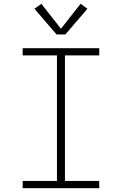

<svg xmlns="http://www.w3.org/2000/svg" viewBox="-20 -988 640 1008"><path d="M99 0V-38H279V-697H99V-735H501V-697H321V-38H501V0ZM277 -807 161 -942 197 -968 300 -837 403 -968 439 -942 323 -807Z"/></svg>

Font: Iosevka Curly XLtEx
Style: Regular
Weight: 200
Width: 7
Monospace: yes
Designer: Belleve Invis
Foundry: Belleve Invis
Version: Version 11.1.0; ttfautohint (v1.8.3)